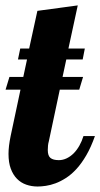

<svg xmlns="http://www.w3.org/2000/svg" viewBox="-39 -678 368 704"><path d="M-4.4 -396H46.4L60.1 -460H26.9L35.2 -500H67.9L98.1 -638.2L246.1 -658.2L211.9 -500H272L264.2 -460H204.1L190.4 -396H265.6L251.5 -349.1H180.2L140.1 -160.2Q137.7 -151.9 137 -143.8Q136.2 -135.7 136.2 -127.9Q136.2 -106.9 146 -98.9Q155.8 -90.8 176.8 -90.8Q191.4 -90.8 205.3 -97.4Q219.2 -104 231 -115.7Q242.7 -127.4 252 -143.8Q261.2 -160.2 267.1 -179.2H309.1Q294.9 -138.7 277.6 -108.9Q260.3 -79.1 241.5 -58.6Q222.7 -38.1 202.9 -25.4Q183.1 -12.7 164.6 -5.9Q146 1 129.2 3.4Q112.3 5.9 99.1 5.9Q76.7 5.9 57.1 -1Q37.6 -7.8 23.2 -22.5Q8.8 -37.1 0.5 -59.6Q-7.8 -82 -7.8 -113.8Q-7.8 -127.4 -5.9 -143.8Q-3.9 -160.2 0 -179.2L36.1 -349.1H-18.6Z"/></svg>

Font: Lobster
Style: Regular
Weight: 400
Designer: Pablo Impallari
Foundry: Pablo Impallari
Version: Version 1.007; ttfautohint (v1.1) -l 8 -r 50 -G 50 -x 14 -D 